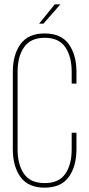

<svg xmlns="http://www.w3.org/2000/svg" viewBox="-20 -859 410 884"><path d="M232 -839H258L180 -750H160ZM185 -705Q261 -705 296.5 -656Q332 -607 332 -528V-474H310V-529Q310 -599 280.5 -642Q251 -685 186 -685Q121 -685 91 -642Q61 -599 61 -529V-171Q61 -101 90.5 -58.5Q120 -16 186 -16Q251 -16 280.5 -58.5Q310 -101 310 -171V-248H332V-172Q332 -93 296.5 -44Q261 5 185 5Q110 5 74.5 -44Q39 -93 39 -172V-528Q39 -607 74.5 -656Q110 -705 185 -705Z"/></svg>

Font: Bebas Neue Light
Style: Regular
Weight: 300
Designer: Ryoichi Tsunekawa
Foundry: Ryoichi Tsunekawa
Version: Version 001.003; ttfautohint (v1.5.65-e2d9)